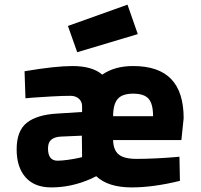

<svg xmlns="http://www.w3.org/2000/svg" viewBox="-20 -796 868 828"><path d="M568.8 -110.8Q605.5 -110.8 651.6 -113Q697.8 -115.2 725.6 -117.7L753.9 -120.1L755.9 -16.1Q640.6 12.2 547.9 12.2Q446.3 12.2 395 -36.1L372.1 -24.9Q288.1 12.2 201.2 12.2Q128.4 12.2 90.1 -31.5Q51.8 -75.2 51.8 -151.9Q51.8 -231.9 95.7 -266.6Q139.6 -301.3 226.1 -306.2L334 -313V-337.9Q334 -357.9 320.1 -370.4Q306.2 -382.8 284.2 -382.8Q251 -382.8 202.4 -380.1Q153.8 -377.4 122.1 -375L89.8 -372.1L85.9 -488.8Q218.8 -511.2 292 -511.2Q378.4 -511.2 420.9 -474.1Q474.1 -511.2 554.2 -511.2Q664.1 -511.2 718 -455.3Q772 -399.4 772 -286.1L762.2 -191.9H467.8Q468.8 -148.9 491.9 -129.9Q515.1 -110.8 568.8 -110.8ZM228 -103Q246.1 -103 272.7 -106.7Q299.3 -110.4 316.4 -114.3L334 -118.2Q334 -133.8 333.5 -164.6Q333 -195.3 333 -210.9L243.2 -207Q215.3 -205.6 201.2 -193.6Q187 -181.6 187 -155.8Q187 -103 228 -103ZM467.8 -294.9H640.1Q640.1 -348.1 620.8 -370.1Q601.6 -392.1 554.2 -392.1Q506.8 -392.1 487.3 -368.9Q467.8 -345.7 467.8 -294.9ZM272.9 -684.1 529.8 -775.9 574.2 -648.9 313 -570.8Z"/></svg>

Font: TitilliumText25L
Style: 999 wt
Weight: 900
Designer: Accademia di Belle Arti di Urbino and others
Foundry: Accademia di Belle Arti di Urbino and others.
Version: Version 25.000